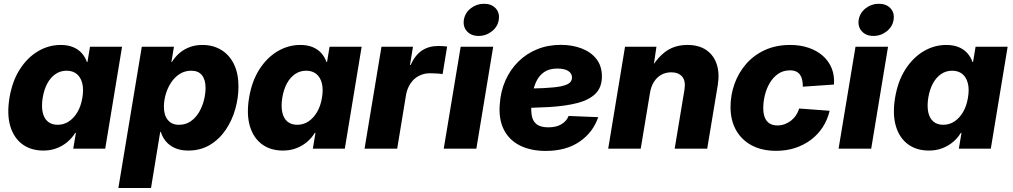

<svg xmlns="http://www.w3.org/2000/svg" viewBox="-20 -772 5260 997"><path d="M205.1 9.8Q140.6 9.8 96.2 -22.9Q51.8 -55.7 33.4 -116.9Q15.1 -178.2 29.3 -264.6Q43.9 -351.6 83.3 -412.6Q122.6 -473.6 177.7 -506.1Q232.9 -538.6 294.9 -538.6Q332.5 -538.6 359.9 -527.1Q387.2 -515.6 404.8 -495.6Q422.4 -475.6 431.2 -450.2H434.1L447.3 -529.3H613.8L526.4 0H360.4L374 -82H370.6Q354 -54.7 329.3 -34.2Q304.7 -13.7 273.7 -2Q242.7 9.8 205.1 9.8ZM279.3 -124Q311.5 -124 337.9 -141.6Q364.3 -159.2 382.6 -190.7Q400.9 -222.2 407.7 -264.6Q415 -307.6 407.2 -339.1Q399.4 -370.6 378.7 -387.7Q357.9 -404.8 325.7 -404.8Q293.9 -404.8 268.6 -387.7Q243.2 -370.6 226.1 -339.4Q209 -308.1 201.7 -264.6Q194.8 -221.7 201.4 -189.9Q208 -158.2 227.8 -141.1Q247.6 -124 279.3 -124Z M594.7 204.1 716.3 -529.3H883.3L870.1 -450.2H872.6Q889.6 -477.5 913.1 -497.3Q936.5 -517.1 966.1 -527.8Q995.6 -538.6 1031.2 -538.6Q1086.4 -538.6 1128.7 -512.9Q1170.9 -487.3 1194.6 -439.2Q1218.3 -391.1 1218.3 -322.8Q1218.3 -265.1 1201.9 -206.3Q1185.5 -147.5 1152.6 -98.6Q1119.6 -49.8 1070.8 -20Q1022 9.8 957 9.8Q917.5 9.8 888.4 -3.2Q859.4 -16.1 841.3 -38.1Q823.2 -60.1 814.9 -87.4H812L764.2 204.1ZM909.2 -124Q944.3 -124 970.5 -142.3Q996.6 -160.6 1013.7 -189.7Q1030.8 -218.8 1039.1 -252.2Q1047.4 -285.6 1047.4 -315.9Q1047.4 -357.9 1028.8 -381.3Q1010.3 -404.8 973.1 -404.8Q939.5 -404.8 913.1 -387.9Q886.7 -371.1 868.4 -343.3Q850.1 -315.4 840.6 -282.5Q831.1 -249.5 831.1 -217.3Q831.1 -173.8 851.6 -148.9Q872.1 -124 909.2 -124Z M1449.2 9.8Q1384.8 9.8 1340.3 -22.9Q1295.9 -55.7 1277.6 -116.9Q1259.3 -178.2 1273.4 -264.6Q1288.1 -351.6 1327.4 -412.6Q1366.7 -473.6 1421.9 -506.1Q1477.1 -538.6 1539.1 -538.6Q1576.7 -538.6 1604 -527.1Q1631.3 -515.6 1648.9 -495.6Q1666.5 -475.6 1675.3 -450.2H1678.2L1691.4 -529.3H1857.9L1770.5 0H1604.5L1618.2 -82H1614.7Q1598.1 -54.7 1573.5 -34.2Q1548.8 -13.7 1517.8 -2Q1486.8 9.8 1449.2 9.8ZM1523.4 -124Q1555.7 -124 1582 -141.6Q1608.4 -159.2 1626.7 -190.7Q1645 -222.2 1651.9 -264.6Q1659.2 -307.6 1651.4 -339.1Q1643.6 -370.6 1622.8 -387.7Q1602.1 -404.8 1569.8 -404.8Q1538.1 -404.8 1512.7 -387.7Q1487.3 -370.6 1470.2 -339.4Q1453.1 -308.1 1445.8 -264.6Q1439 -221.7 1445.6 -189.9Q1452.1 -158.2 1471.9 -141.1Q1491.7 -124 1523.4 -124Z M1873 0 1960.9 -529.3H2124.5L2108.9 -434.6H2112.3Q2135.3 -485.8 2170.9 -509.5Q2206.5 -533.2 2255.4 -533.2Q2268.1 -533.2 2279.8 -532.5Q2291.5 -531.7 2301.8 -530.3L2278.3 -387.2Q2268.1 -389.2 2248.5 -390.4Q2229 -391.6 2211.9 -391.6Q2181.6 -391.6 2155.5 -378.2Q2129.4 -364.7 2112.1 -339.4Q2094.7 -314 2088.4 -279.3L2042.5 0Z M2284.2 0 2372.1 -529.3H2541L2453.6 0ZM2465.3 -585.4Q2426.8 -585.4 2405 -609.4Q2383.3 -633.3 2388.7 -668.9Q2394.5 -705.1 2424.6 -728.8Q2454.6 -752.4 2493.2 -752.4Q2532.2 -752.4 2554 -728.8Q2575.7 -705.1 2569.8 -668.9Q2564.5 -633.3 2534.2 -609.4Q2503.9 -585.4 2465.3 -585.4Z M2814 11.7Q2736.3 11.7 2680.4 -16.1Q2624.5 -43.9 2596.7 -98.1Q2568.8 -152.3 2575.2 -231Q2579.6 -297.4 2604.2 -353.5Q2628.9 -409.7 2670.9 -451.4Q2712.9 -493.2 2769 -516.1Q2825.2 -539.1 2892.1 -539.1Q2951.7 -539.1 3000.2 -520.5Q3048.8 -502 3077.1 -465.6Q3105.5 -429.2 3105.5 -375Q3105.5 -319.3 3073 -286.4Q3040.5 -253.4 2979.2 -237.3Q2918 -221.2 2830.3 -216.1Q2742.7 -210.9 2631.8 -210.9L2648.4 -311.5Q2743.7 -311.5 2803 -314.5Q2862.3 -317.4 2894.3 -324.2Q2926.3 -331.1 2938.2 -342.3Q2950.2 -353.5 2950.2 -369.1Q2950.2 -391.1 2930.4 -403.6Q2910.6 -416 2874.5 -416Q2831.5 -416 2805.4 -397.7Q2779.3 -379.4 2765.4 -350.1Q2751.5 -320.8 2746.1 -287.8Q2740.7 -254.9 2739.3 -226.1Q2736.8 -192.4 2742.4 -166.5Q2748 -140.6 2768.1 -125.7Q2788.1 -110.8 2827.6 -110.8Q2868.7 -110.8 2895.5 -127Q2922.4 -143.1 2932.6 -169.9L3086.4 -163.6Q3059.6 -84.5 2989.5 -36.4Q2919.4 11.7 2814 11.7Z M3355 -288.6 3307.1 0H3138.2L3225.6 -529.3H3388.7L3368.2 -391.1L3350.1 -396.5Q3383.3 -462.9 3431.6 -500.7Q3480 -538.6 3549.8 -538.6Q3608.9 -538.6 3647.5 -512.2Q3686 -485.8 3701.7 -438.7Q3717.3 -391.6 3707 -329.1L3652.3 0H3483.4L3534.2 -306.2Q3541.5 -352.1 3522.2 -374.3Q3502.9 -396.5 3465.3 -396.5Q3436.5 -396.5 3413.6 -383.5Q3390.6 -370.6 3375.5 -346.4Q3360.4 -322.3 3355 -288.6Z M4010.3 11.2Q3936.5 11.2 3883.5 -17.1Q3830.6 -45.4 3802 -96.4Q3773.4 -147.5 3773.4 -215.8Q3773.4 -278.8 3794.2 -336.7Q3814.9 -394.5 3854.7 -440.2Q3894.5 -485.8 3952.1 -512.2Q4009.8 -538.6 4083.5 -538.6Q4135.7 -538.6 4178.7 -523.9Q4221.7 -509.3 4252.4 -482.4Q4283.2 -455.6 4298.6 -417.7Q4314 -379.9 4310.5 -333L4148.9 -321.8Q4148.9 -340.3 4145.8 -356Q4142.6 -371.6 4134.8 -383.1Q4127 -394.5 4114 -400.6Q4101.1 -406.7 4082 -406.7Q4046.9 -406.7 4020.8 -388.7Q3994.6 -370.6 3977.3 -341.3Q3960 -312 3951.7 -277.8Q3943.4 -243.7 3943.4 -211.4Q3943.4 -182.6 3951.2 -162.4Q3959 -142.1 3975.6 -131.3Q3992.2 -120.6 4016.6 -120.6Q4036.6 -120.6 4054.2 -127Q4071.8 -133.3 4086.9 -145Q4102.1 -156.7 4113 -172.9Q4124 -189 4129.9 -208.5L4288.1 -196.8Q4276.9 -149.4 4252 -111.3Q4227.1 -73.2 4190.7 -45.9Q4154.3 -18.6 4108.9 -3.7Q4063.5 11.2 4010.3 11.2Z M4334.5 0 4422.4 -529.3H4591.3L4503.9 0ZM4515.6 -585.4Q4477.1 -585.4 4455.3 -609.4Q4433.6 -633.3 4439 -668.9Q4444.8 -705.1 4474.9 -728.8Q4504.9 -752.4 4543.5 -752.4Q4582.5 -752.4 4604.2 -728.8Q4626 -705.1 4620.1 -668.9Q4614.7 -633.3 4584.5 -609.4Q4554.2 -585.4 4515.6 -585.4Z M4803.7 9.8Q4739.3 9.8 4694.8 -22.9Q4650.4 -55.7 4632.1 -116.9Q4613.8 -178.2 4627.9 -264.6Q4642.6 -351.6 4681.9 -412.6Q4721.2 -473.6 4776.4 -506.1Q4831.5 -538.6 4893.6 -538.6Q4931.2 -538.6 4958.5 -527.1Q4985.8 -515.6 5003.4 -495.6Q5021 -475.6 5029.8 -450.2H5032.7L5045.9 -529.3H5212.4L5125 0H4959L4972.7 -82H4969.2Q4952.6 -54.7 4928 -34.2Q4903.3 -13.7 4872.3 -2Q4841.3 9.8 4803.7 9.8ZM4877.9 -124Q4910.2 -124 4936.5 -141.6Q4962.9 -159.2 4981.2 -190.7Q4999.5 -222.2 5006.3 -264.6Q5013.7 -307.6 5005.9 -339.1Q4998 -370.6 4977.3 -387.7Q4956.5 -404.8 4924.3 -404.8Q4892.6 -404.8 4867.2 -387.7Q4841.8 -370.6 4824.7 -339.4Q4807.6 -308.1 4800.3 -264.6Q4793.5 -221.7 4800 -189.9Q4806.6 -158.2 4826.4 -141.1Q4846.2 -124 4877.9 -124Z"/></svg>

Font: Inter 24pt ExtraBold
Style: Italic
Weight: 800
Italic angle: -9.3988°
Designer: Rasmus Andersson
Foundry: rsms
Version: Version 4.001;git-66647c0bb